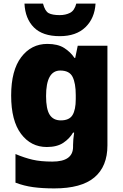

<svg xmlns="http://www.w3.org/2000/svg" viewBox="-20 -807 683 1067"><path d="M243 -563Q301 -563 336.5 -540.5Q372 -518 394 -485H398L412 -553H577V1Q577 118 504.5 179Q432 240 282 240Q215 240 164 233Q113 226 66 208V49Q116 70 161 80.5Q206 91 271 91Q386 91 386 9V-1Q386 -30 392 -70H386Q367 -37 332 -13.5Q297 10 240 10Q152 10 97 -63Q42 -136 42 -276Q42 -416 98 -489.5Q154 -563 243 -563ZM315 -415Q236 -415 236 -273Q236 -201 256 -169.5Q276 -138 318 -138Q365 -138 383 -167.5Q401 -197 401 -256V-279Q401 -344 383.5 -379.5Q366 -415 315 -415ZM511 -787Q506 -705 454.5 -655.5Q403 -606 312 -606Q217 -606 168.5 -654.5Q120 -703 116 -787H219Q230 -745 250.5 -734Q271 -723 312 -723Q344 -723 369 -735.5Q394 -748 404 -787Z"/></svg>

Font: Noto Kufi Arabic Black
Style: Regular
Weight: 900
Designer: Monotype Design Team, David Williams, Khaled Hosny
Foundry: Google LLC
Version: Version 2.109; ttfautohint (v1.8.4.7-5d5b)